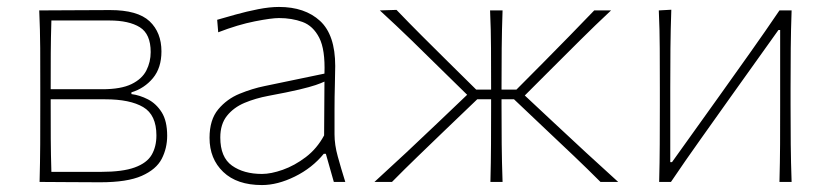

<svg xmlns="http://www.w3.org/2000/svg" viewBox="-20 -524 2393 553"><path d="M94 0Q95.5 -56.5 95.8 -108.5Q96 -160.5 96 -221V-271Q96 -332 95.8 -385Q95.5 -438 93 -494Q132 -494 189.5 -494.5Q247 -495 297 -495Q376.5 -495 410.8 -462.8Q445 -430.5 445 -376Q445 -328.5 420.5 -299Q396 -269.5 358.5 -258V-253Q382.5 -250 406.2 -237.8Q430 -225.5 445.8 -200.5Q461.5 -175.5 461.5 -133Q461.5 -97 445.8 -66.5Q430 -36 388.2 -17.5Q346.5 1 268.5 1Q218 1 171.5 0.5Q125 0 94 0ZM128 -465Q126.5 -416.5 126.2 -371.2Q126 -326 126 -273V-267H274.5Q328.5 -267 358.8 -281.8Q389 -296.5 401.5 -321Q414 -345.5 414 -374Q414 -426 382.8 -445.5Q351.5 -465 295 -465ZM128 -29H270.5Q333.5 -29 368.2 -41.8Q403 -54.5 416.8 -78Q430.5 -101.5 430.5 -134Q430.5 -193 392.5 -215.5Q354.5 -238 283 -238H126V-223Q126 -170 126.2 -124Q126.5 -78 128 -29Z M734.5 9Q662.5 9 623 -28.8Q583.5 -66.5 583.5 -127Q583.5 -179 608.5 -209Q633.5 -239 670.2 -254Q707 -269 741.5 -276L914.5 -312Q917 -381 899.5 -415.2Q882 -449.5 851.2 -460.8Q820.5 -472 783.5 -472Q762 -472 713.8 -462.5Q665.5 -453 608.5 -431L605.5 -467Q627.5 -473.5 659 -482.2Q690.5 -491 723.5 -497.5Q756.5 -504 783.5 -504Q858 -504 901.8 -463.8Q945.5 -423.5 945.5 -334Q945.5 -313 944.5 -279.2Q943.5 -245.5 943.5 -211V-137Q943.5 -107 952.8 -73.5Q962 -40 974.5 0H941.5L918.5 -81H912.5Q879 -40 829.2 -15.5Q779.5 9 734.5 9ZM734.5 -23Q760.5 -23 794.5 -35Q828.5 -47 860.8 -71.5Q893 -96 913.5 -134L914.5 -289Q905 -284.5 889 -279Q873 -273.5 841.5 -266Q810 -258.5 753.5 -248Q716 -241 684.5 -227.8Q653 -214.5 633.8 -190.5Q614.5 -166.5 614.5 -128Q614.5 -71 648.2 -47Q682 -23 734.5 -23Z M1058.5 0Q1105.5 -43 1150.8 -85.2Q1196 -127.5 1240 -169.5L1325.5 -251L1251 -324Q1207.5 -367 1164.5 -408.8Q1121.5 -450.5 1074 -494L1122 -495.5Q1157.5 -458.5 1195.2 -420.8Q1233 -383 1270.5 -346L1351.5 -266H1394.5V-271Q1394.5 -332 1394.2 -385Q1394 -438 1391.5 -494H1427.5Q1425.5 -438.5 1425 -385Q1424.5 -331.5 1424.5 -271V-266H1467.5L1547 -346Q1583.5 -383 1620 -420.2Q1656.5 -457.5 1691.5 -494H1740Q1694.5 -451.5 1651.8 -409Q1609 -366.5 1567.5 -325L1491.5 -249L1576 -170Q1621.5 -127.5 1667.2 -85.2Q1713 -43 1760.5 0H1709.5Q1671 -38.5 1633.2 -74.5Q1595.5 -110.5 1555.5 -148L1460.5 -238H1424.5V-221Q1424.5 -160.5 1425 -108.5Q1425.5 -56.5 1427.5 0H1392.5Q1394 -56.5 1394.2 -108.5Q1394.5 -160.5 1394.5 -221V-238H1354.5L1259 -146.5Q1221 -110 1183 -73.2Q1145 -36.5 1109 0Z M1878.5 0Q1880 -56.5 1880.2 -108.5Q1880.5 -160.5 1880.5 -221V-271Q1880.5 -332 1880.2 -385Q1880 -438 1877.5 -494L1913.5 -496Q1911.5 -439.5 1911 -385.8Q1910.5 -332 1910.5 -271V-57H1915.5L2052.5 -248.5Q2096 -309.5 2140 -371.5Q2184 -433.5 2225 -494H2260Q2258 -438 2257.5 -385Q2257 -332 2257 -271V-221Q2257 -160.5 2257.5 -108.5Q2258 -56.5 2260 0H2225Q2226.5 -56.5 2226.8 -108.5Q2227 -160.5 2227 -221V-437.5H2222L2086 -247Q2042 -185 1998 -123.2Q1954 -61.5 1912.5 0Z"/></svg>

Font: Commissioner Flair Thin
Style: Regular
Weight: 100
Designer: Kostas Bartsokas
Foundry: Kostas Bartsokas
Version: Version 1.000; ttfautohint (v1.8.3)